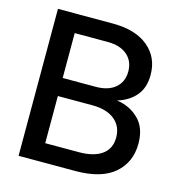

<svg xmlns="http://www.w3.org/2000/svg" viewBox="-108 -823 856 918"><g transform="rotate(15 320.0 -364.0)"><path d="M66.4 0V-727.5H338.4Q450.7 -727.5 513.4 -675.5Q576.2 -623.5 576.2 -536.1Q576.2 -473.6 543.7 -434.6Q511.2 -395.5 454.1 -377.9V-377Q517.6 -368.2 561.3 -325.2Q605 -282.2 605 -204.6Q605 -111.8 540.3 -55.9Q475.6 0 346.7 0ZM173.8 -91.3H339.8Q414.1 -91.3 454.3 -120.4Q494.6 -149.4 494.6 -205.1Q494.6 -260.3 455.3 -292.5Q416 -324.7 343.8 -324.7H173.8ZM173.8 -414.1H336.9Q398.9 -414.1 433.8 -443.8Q468.8 -473.6 468.8 -524.9Q468.8 -576.2 433.8 -606.2Q398.9 -636.2 336.9 -636.2H173.8Z"/></g></svg>

Font: Inter Display Medium
Style: Regular
Weight: 500
Designer: Rasmus Andersson
Foundry: rsms
Version: Version 4.001;git-9221beed3